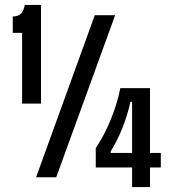

<svg xmlns="http://www.w3.org/2000/svg" viewBox="-20 -722 709 782"><path d="M70 -300V-588H32V-655Q55 -655 66 -667Q77 -679 81 -702H147V-300ZM127 0 366 -660H449L209 0ZM370 -40V-119Q406 -172 432.5 -238.5Q459 -305 470 -363H591V-99H635V-40H591V40H518V-40ZM431 -99H518V-307H511Q500 -255 479 -202Q458 -149 431 -106Z"/></svg>

Font: Bricolage Grotesque 10pt Condensed
Style: Regular
Weight: 400
Width: 3
Designer: Mathieu Triay
Foundry: Atelier Triay
Version: Version 1.000; ttfautohint (v1.8.4.7-5d5b);gftools[0.9.29]